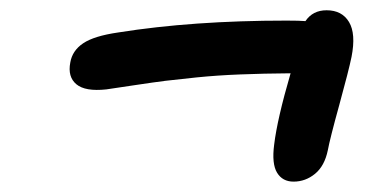

<svg xmlns="http://www.w3.org/2000/svg" viewBox="-20 -557 740 372"><path d="M186 -383.8Q145 -379.4 127.9 -393.8Q110.8 -408.2 116.2 -436Q120.1 -459 141.1 -473.1Q162.1 -487.3 209 -494.1Q353.5 -517.1 535.2 -517.1Q560.5 -517.1 571.8 -516.1Q585.9 -537.1 612.8 -537.1Q642.6 -537.1 656.2 -514.4Q669.9 -491.7 661.1 -446.8Q655.8 -420.9 637.5 -354.2Q619.1 -287.6 615.2 -266.1Q608.9 -235.4 590.3 -220.2Q571.8 -205.1 548.8 -205.1Q527.3 -205.1 516.8 -222.4Q506.3 -239.7 511.2 -276.9Q517.1 -326.2 543 -415Q489.7 -414.6 445.6 -412.8Q401.4 -411.1 360.8 -407Q320.3 -402.8 300.3 -400.4Q280.3 -397.9 238.3 -391.6Q196.3 -385.3 186 -383.8Z"/></svg>

Font: Shantell Sans Irregular Bouncy
Style: Italic
Weight: 500
Italic angle: -11.31°
Designer: Stephen Nixon, Anya Danilova, Shantell Martin
Foundry: Arrow Type
Version: Version 1.006;[9816181b4]